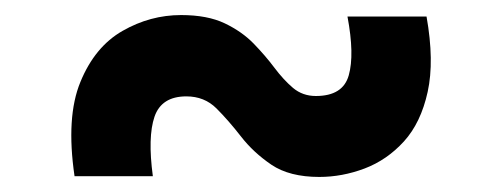

<svg xmlns="http://www.w3.org/2000/svg" viewBox="-20 -478 667 255"><path d="M404 -243Q364.5 -243 340.5 -259.2Q316.5 -275.5 300 -296.8Q283.5 -318 267.5 -334Q251.5 -350 227.5 -350Q194.5 -350 185.2 -323Q176 -296 183 -244H79Q67.5 -322.5 86.8 -369.2Q106 -416 142.8 -437Q179.5 -458 220.5 -458Q255.5 -458 278.5 -447Q301.5 -436 317 -420Q332.5 -404 344.5 -388Q356.5 -372 369.2 -361.2Q382 -350.5 399.5 -350.5Q435.5 -350.5 443.2 -378Q451 -405.5 441.5 -456H546.5Q557 -397 548 -356Q539 -315 516.5 -290.2Q494 -265.5 464.2 -254.2Q434.5 -243 404 -243Z"/></svg>

Font: Spline Sans SemiBold
Style: Regular
Weight: 600
Designer: Eben Sorkin, Mirko Velimirovic
Foundry: Sorkin Type
Version: Version 1.000; ttfautohint (v1.8.3)